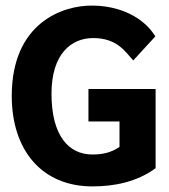

<svg xmlns="http://www.w3.org/2000/svg" viewBox="-20 -654 603 686"><path d="M310 12C389 12 469 -4 536 -53V-336H296V-220H407V-129C376 -108 345 -102 310 -102C224 -102 164 -171 164 -319C164 -461 234 -518 313 -518C400 -518 429 -467 456 -438L535 -524C491 -596 402 -634 309 -634C206 -635 22 -574 22 -311C22 -117 130 12 310 12Z"/></svg>

Font: Inconsolata SemiExpanded Black
Style: Regular
Weight: 900
Width: 6
Monospace: yes
Designer: Raph Levien, Cyreal, Brenton Simpson
Foundry: Raph Levien, Cyreal, Google
Version: Version 3.100